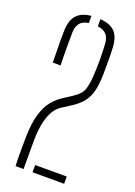

<svg xmlns="http://www.w3.org/2000/svg" viewBox="-153 -865 648 925"><g transform="rotate(20 171.0 -402.5)"><path d="M52.5 0Q52 -19 51.8 -26.5Q51.5 -34 51.2 -38.5Q51 -43 51 -52Q51 -61 51 -81.5Q51 -102 51.5 -143Q52.5 -218 66.2 -264.8Q80 -311.5 102.2 -338.8Q124.5 -366 150.5 -383L199.5 -415Q238 -440 246.2 -470.5Q254.5 -501 256.5 -537Q259 -576 259 -617.8Q259 -659.5 256.5 -700Q254.5 -732.5 239 -748.8Q223.5 -765 194.5 -768.5V-805Q246.5 -801 270.8 -775.2Q295 -749.5 297.5 -695Q298.5 -683.5 298.8 -660.5Q299 -637.5 299 -611.5Q299 -585.5 298.8 -563.8Q298.5 -542 297.5 -532Q295 -489.5 285 -460Q275 -430.5 256.2 -409Q237.5 -387.5 208.5 -369L160.5 -338Q136.5 -322.5 121.8 -293.5Q107 -264.5 100.2 -225.8Q93.5 -187 93.5 -143V0ZM50.5 -530Q50 -567.5 49.5 -593.8Q49 -620 48.8 -643.5Q48.5 -667 49.5 -696Q51.5 -748.5 75.8 -774.5Q100 -800.5 148.5 -805V-768.5Q118 -764 104.2 -746.5Q90.5 -729 89.5 -701Q89 -669 89 -621Q89 -573 90.5 -530ZM139.5 0V-37H301.5V0Z"/></g></svg>

Font: Big Shoulders Stencil Text Thin
Style: Regular
Weight: 100
Designer: Patric King
Foundry: XO Type Co
Version: Version 2.001